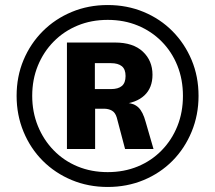

<svg xmlns="http://www.w3.org/2000/svg" viewBox="-20 -734 855 763"><path d="M408 9Q331 9 265 -18.5Q199 -46 150 -95Q101 -144 73.5 -210.5Q46 -277 46 -353Q46 -430 73.5 -495.5Q101 -561 150 -610Q199 -659 265 -686.5Q331 -714 408 -714Q485 -714 551 -686.5Q617 -659 665.5 -610Q714 -561 741.5 -495.5Q769 -430 769 -353Q769 -277 741.5 -210.5Q714 -144 665.5 -95Q617 -46 551 -18.5Q485 9 408 9ZM408 -50Q473 -50 527.5 -72.5Q582 -95 622.5 -136.5Q663 -178 685 -233Q707 -288 707 -353Q707 -418 685 -473Q663 -528 622.5 -569Q582 -610 527.5 -632.5Q473 -655 408 -655Q343 -655 288.5 -632.5Q234 -610 193.5 -569Q153 -528 130.5 -473Q108 -418 108 -353Q108 -289 130.5 -233.5Q153 -178 193.5 -136.5Q234 -95 288.5 -72.5Q343 -50 408 -50ZM246 -142V-565H437Q509 -565 547.5 -529Q586 -493 586 -437Q586 -385 554 -355Q522 -325 464 -320L483 -325Q512 -324 530 -307Q548 -290 559 -249L590 -142H477L444 -267Q438 -287 424.5 -294.5Q411 -302 393 -302H342L358 -313V-142ZM357 -380H421Q450 -380 464.5 -392.5Q479 -405 479 -432Q479 -459 464 -471Q449 -483 421 -483H357Z"/></svg>

Font: Nunito Sans 10pt ExtraBold
Style: Regular
Weight: 800
Designer: Vernon Adams
Foundry: Vernon Adams
Version: Version 3.101;gftools[0.9.27]